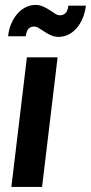

<svg xmlns="http://www.w3.org/2000/svg" viewBox="-20 -740 360 760"><path d="M12 0ZM208 -513H86.5L25 0H146.5ZM217 -679.5C211 -679.5 204.8 -681.7 198.2 -686C191.8 -690.3 184.6 -695 176.8 -700C168.9 -705 160.4 -709.7 151.2 -714C142.1 -718.3 132 -720.5 121 -720.5C107.3 -720.5 94.4 -717.5 82.2 -711.5C70.1 -705.5 59.2 -697.1 49.5 -686.2C39.8 -675.4 31.7 -662.4 25 -647.2C18.3 -632.1 14 -615.2 12 -596.5H82C83.7 -610.5 87.3 -620.4 93 -626.2C98.7 -632.1 106 -635 115 -635C121 -635 127.4 -632.8 134.2 -628.5C141.1 -624.2 148.3 -619.5 156 -614.5C163.7 -609.5 172.1 -604.8 181.2 -600.5C190.4 -596.2 200.5 -594 211.5 -594C225.2 -594 238.1 -596.9 250.2 -602.8C262.4 -608.6 273.2 -616.9 282.8 -627.8C292.2 -638.6 300.2 -651.6 306.8 -666.8C313.2 -681.9 317.7 -698.8 320 -717.5H250.5C248.8 -703.2 245.1 -693.2 239.2 -687.8C233.4 -682.2 226 -679.5 217 -679.5Z"/></svg>

Font: Lato
Style: Bold Italic
Weight: 700
Italic angle: -7°
Designer: Lukasz Dziedzic
Foundry: tyPoland Lukasz Dziedzic
Version: Version 2.007; 2014-02-27